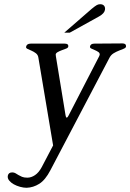

<svg xmlns="http://www.w3.org/2000/svg" viewBox="-20 -695 618 911"><path d="M478 -648Q475 -631 450 -617L311 -540H285L415 -653Q432 -667 439.5 -671Q447 -675 455 -675Q468 -675 474 -667.5Q480 -660 478 -648ZM578 -474Q577 -468 567.5 -464Q558 -460 545 -455Q532 -450 519.5 -442.5Q507 -435 500 -422L219 113Q195 159 166.5 177Q138 195 106 196Q92 196 75.5 191.5Q59 187 45.5 179.5Q32 172 23.5 161.5Q15 151 17 139Q20 123 38 123Q47 123 53.5 127Q60 131 67.5 135.5Q75 140 84.5 144Q94 148 110 148Q128 148 146 136Q164 124 178 98L232 -5L162 -422Q160 -435 150 -442.5Q140 -450 129.5 -454.5Q119 -459 110.5 -463Q102 -467 104 -474Q107 -488 126 -488H287Q306 -488 304 -474Q303 -468 294 -464.5Q285 -461 274 -457Q263 -453 254 -448Q245 -443 244 -436Q244 -438 244.5 -436Q245 -434 245 -429L291 -148Q293 -137 296 -137Q301 -137 306 -148L451 -429Q451 -429 453 -435Q454 -443 447 -448Q440 -453 430.5 -457Q421 -461 413.5 -464.5Q406 -468 407 -474Q409 -488 428 -488L561 -489Q579 -489 578 -474Z"/></svg>

Font: Jura
Style: Italic
Weight: 400
Designer: Ed Merritt
Foundry: Ten by Twenty
Version: Version 1.007